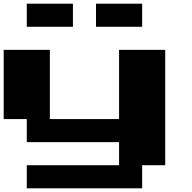

<svg xmlns="http://www.w3.org/2000/svg" viewBox="-20 -1020 1040 1040"><path d="M0 -562.5V-750H125H250V-562.5V-375H437.5H625V-562.5V-750H750H875V-437.5V-125H812.5H750V-62.5V0H437.5H125V-62.5V-125H375H625V-187.5V-250H375H125V-312.5V-375H62.5H0ZM500 -937.5V-1000H625H750V-937.5V-875H625H500ZM125 -937.5V-1000H250H375V-937.5V-875H250H125Z"/></svg>

Font: Press Start 2P
Style: Regular
Weight: 500
Monospace: yes
Version: Version 2.14